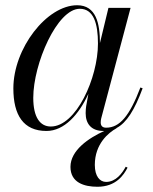

<svg xmlns="http://www.w3.org/2000/svg" viewBox="-20 -490 586 733"><path d="M467 150 460 146.5C446.5 171.5 422.5 204.5 385 204.5C361 204.5 342 183 342 139.5C342 59.5 394 16.5 425 -0.5L424.5 -1C463.5 -21.5 493.5 -69.5 524.5 -153L516 -156C474.5 -47 437 -2.5 385 -2.5C370 -2.5 364.5 -11 364.5 -22.5C364.5 -27 365 -33 366.5 -38.5L478.5 -460H394L361.5 -325.5C361.5 -399.5 347.5 -470 274.5 -470C158.5 -470 31 -305.5 31 -152.5C31 -51 69 10 157.5 10C225.5 10 281.5 -53 317.5 -132L309 -85C308 -78 307 -69 307 -58C307 -18 328 10 375 10C376 10 377 10 378 10C318.5 37 249 84 249 147C249 207 301 223 352 223C423 223 452.5 178 467 150ZM354 -324C354 -192 270.5 -7 174 -7C133 -7 107 -42 107 -116.5C107 -246.5 198 -456.5 284.5 -456.5C337.5 -456.5 354 -400 354 -324Z"/></svg>

Font: Bodoni* 24pt
Style: Italic
Weight: 400
Italic angle: -13°
Version: Version 2.3